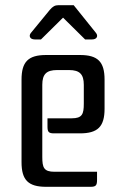

<svg xmlns="http://www.w3.org/2000/svg" viewBox="-20 -720 473 740"><path d="M190 -58C149 -58 143 -74 143 -115V-393C143 -434 159 -450 200 -450H246C287 -450 303 -434 303 -393V-321C303 -280 297 -264 256 -264H163V-233C163 -212 167 -206 188 -206H288C357 -206 383 -232 383 -301V-413C383 -482 357 -508 288 -508H158C89 -508 63 -482 63 -413V-95C63 -26 89 0 158 0H329C350 0 354 -6 354 -27V-58ZM264 -700H205C192 -700 183 -695 172 -682L99 -593C90 -582 95 -568 114 -568H138L223 -652L308 -568H335C354 -568 359 -582 350 -593Z"/></svg>

Font: Rationale One
Style: Regular
Weight: 400
Designer: Cyreal (www.cyreal.org)
Foundry: Cyreal (www.cyreal.org)
Version: Version 1.001